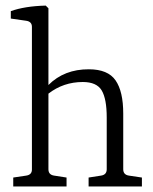

<svg xmlns="http://www.w3.org/2000/svg" viewBox="-20 -673 554 693"><path d="M220.2 0H27.8V-32.2L74.2 -39.1Q95.2 -42 95.2 -61V-576.2Q95.2 -595.2 74.2 -598.1L19 -606V-632.8Q69.8 -650.9 145 -652.8L154.8 -643.1V-366.2Q211.9 -423.3 300.8 -422.9Q369.6 -422.9 397.2 -382.8Q424.8 -342.8 424.8 -263.2V-62Q424.8 -42 445.8 -39.1L492.2 -32.2V0H299.8V-32.2L344.2 -39.1Q365.2 -42 365.2 -62V-249Q365.2 -315.9 347.2 -346.4Q329.1 -377 278.8 -377Q209 -377 154.8 -335V-62Q154.8 -42 175.8 -39.1L220.2 -32.2Z"/></svg>

Font: Yrsa-Light
Style: Regular
Weight: 300
Designer: Anna Giedrys (Yrsa+Rasa design), David Brezina (Yrsa art-direction, Rasa art-direction, design)
Foundry: Rosetta Type Foundry
Version: Version 1.001;PS 1.1;hotconv 1.0.88;makeotf.lib2.5.647800